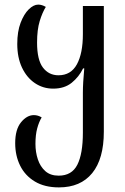

<svg xmlns="http://www.w3.org/2000/svg" viewBox="-20 -562 542 834"><path d="M236 252Q174 252 131.5 226.5Q89 201 67.5 157.5Q46 114 46 60Q46 0 71.5 -31Q97 -62 127 -62Q145 -62 161 -52Q149 -32 141.5 -4Q134 24 134 63Q134 99 144.5 130.5Q155 162 177 181.5Q199 201 235 201Q292 201 316 153.5Q340 106 340 14V-159Q340 -180 341.5 -206.5Q343 -233 346 -265H341Q323 -228 291.5 -202.5Q260 -177 211 -177Q167 -177 131.5 -201Q96 -225 75.5 -268.5Q55 -312 55 -371Q55 -425 69.5 -463Q84 -501 105 -521.5Q126 -542 146 -542Q162 -542 179 -532Q164 -508 152.5 -470.5Q141 -433 141 -377Q141 -302 166.5 -268.5Q192 -235 234 -235Q288 -235 314 -282.5Q340 -330 340 -414V-536H431V10Q431 128 380.5 190Q330 252 236 252Z"/></svg>

Font: Noto Serif Georgian Condensed
Style: Regular
Weight: 400
Width: 3
Designer: Monotype Design Team, Akaki Razmadze
Foundry: Google LLC
Version: Version 2.003; ttfautohint (v1.8.4.7-5d5b)